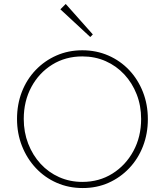

<svg xmlns="http://www.w3.org/2000/svg" viewBox="-20 -940 833 970"><path d="M398 10Q327 10 266.5 -16.5Q206 -43 161 -91Q116 -139 91 -202.5Q66 -266 66 -339Q66 -413 90.5 -476Q115 -539 160 -586Q205 -633 265 -659.5Q325 -686 396 -686Q467 -686 527.5 -659.5Q588 -633 632.5 -586Q677 -539 702 -475.5Q727 -412 727 -338Q727 -265 702.5 -201.5Q678 -138 633 -90.5Q588 -43 528.5 -16.5Q469 10 398 10ZM396 -21Q481 -21 548 -63Q615 -105 654 -177Q693 -249 693 -339Q693 -406 670.5 -463.5Q648 -521 608 -564Q568 -607 514 -631Q460 -655 396 -655Q311 -655 244 -613.5Q177 -572 138.5 -500.5Q100 -429 100 -339Q100 -272 122.5 -214Q145 -156 185 -112.5Q225 -69 279 -45Q333 -21 396 -21ZM436 -753 285 -893 312 -920 449 -766Z"/></svg>

Font: Outfit Thin
Style: Regular
Weight: 100
Designer: Rodrigo Fuenzalida
Foundry: fragTYPE
Version: Version 1.000